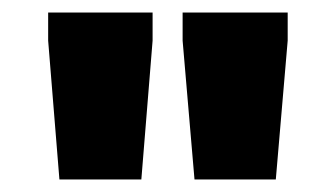

<svg xmlns="http://www.w3.org/2000/svg" viewBox="-20 -708 537 307"><path d="M75 -421 57 -643V-688H224V-643L206 -421ZM291 -421 272 -643V-688H440V-643L421 -421Z"/></svg>

Font: Saira Semi Condensed Black
Style: Regular
Weight: 900
Width: 4
Designer: Hector Gatti with collaboration of the Omnibus-Type team
Foundry: Omnibus-Type
Version: Version 1.001; ttfautohint (v1.8)